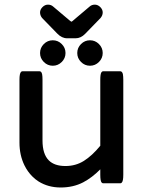

<svg xmlns="http://www.w3.org/2000/svg" viewBox="-20 -811 635 847"><path d="M65.9 -181.6V-459Q65.9 -487.3 72.8 -493.7Q75.2 -496.6 79.1 -496.6H154.3Q158.2 -496.6 160.6 -494.1Q163.1 -491.7 164.1 -489Q165 -486.3 166 -482.4Q167.5 -474.1 167.5 -459V-191.4Q167.5 -131.3 195.3 -103.5Q220.2 -78.6 268.6 -78.6Q314 -78.6 350.1 -101.3Q386.2 -124 422.4 -168V-459Q422.4 -483.9 427.2 -491.7Q430.2 -496.6 435.5 -496.6H510.7Q514.6 -496.6 517.6 -493.4Q520.5 -490.2 522 -484.4Q523.9 -474.1 523.9 -459V-40Q523.9 -11.7 517.1 -5.4Q514.6 -2.4 510.7 -2.4H435.5Q431.6 -2.4 428.7 -5.4Q422.4 -11.7 422.4 -40V-64Q386.2 -27.3 347.2 -6.8Q303.2 16.1 248 16.1Q192.9 16.1 150.4 -10.3Q135.7 -19.5 122.6 -32.7Q101.6 -53.7 87.9 -81.5Q65.9 -126.5 65.9 -181.6ZM337.4 -537.6Q320.8 -554.2 320.8 -577.1Q320.8 -600.1 337.4 -616.7Q354 -633.3 377 -633.3Q399.9 -633.3 416.5 -616.7Q433.1 -600.1 433.1 -577.1Q433.1 -554.2 416.5 -537.6Q399.9 -521 377 -521Q354 -521 337.4 -537.6ZM173.3 -537.6Q156.7 -554.2 156.7 -577.1Q156.7 -600.1 173.3 -616.7Q189.9 -633.3 212.9 -633.3Q235.8 -633.3 252.4 -616.7Q269 -600.1 269 -577.1Q269 -554.2 252.4 -537.6Q235.8 -521 212.9 -521Q189.9 -521 173.3 -537.6ZM214.4 -782.2Q252.4 -750.5 290 -718.3L295.4 -715.3Q296.9 -715.3 299.3 -717.8L375.5 -782.2Q384.8 -790.5 398.2 -790.5Q411.6 -790.5 422.4 -779.8Q433.1 -769 433.1 -756.1Q433.1 -743.2 423.8 -731.9Q356 -661.6 355.5 -661.6Q336.4 -642.1 313.5 -642.1H276.4Q252.4 -642.1 232.4 -663.1L165.5 -731.9Q156.7 -743.2 156.7 -756.1Q156.7 -769 167.5 -779.8Q178.2 -790.5 191.7 -790.5Q205.1 -790.5 214.4 -782.2Z"/></svg>

Font: YuPearl-Medium
Style: Medium
Weight: 500
Designer: Max Yao
Foundry: Max-Everyday
Version: Version 1.011; ttfautohint (v1.8.3)